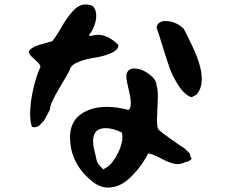

<svg xmlns="http://www.w3.org/2000/svg" viewBox="-20 -844 1040 866"><path d="M130 -630Q138 -637 174 -646.5Q210 -656 216 -659Q230 -674 256 -719.5Q282 -765 309 -794.5Q336 -824 366 -824Q382 -824 398 -817Q414 -802 414 -773Q414 -750 404 -725Q394 -700 382 -687Q382 -682 388 -682Q390 -682 401 -684.5Q412 -687 422 -687Q468 -687 514 -641Q514 -619 481 -604.5Q448 -590 410 -584.5Q372 -579 337 -566Q302 -553 296 -533Q296 -527 250 -450.5Q204 -374 206 -352Q206 -351 200 -340Q194 -329 192 -324.5Q190 -320 184 -309.5Q178 -299 173 -294Q168 -289 162 -282.5Q156 -276 149 -273Q142 -270 134 -270Q132 -270 124 -272Q116 -296 116 -330Q116 -382 130 -442.5Q144 -503 162 -541Q164 -553 137 -575.5Q110 -598 110 -609Q110 -620 130 -630ZM296 -225Q296 -293 343 -327.5Q390 -362 462 -362Q508 -362 560 -348Q570 -356 570 -379Q570 -401 560 -441.5Q550 -482 550 -497Q550 -535 586 -535Q618 -535 652 -510Q686 -485 686 -458Q692 -446 692 -405Q692 -389 690 -354.5Q688 -320 688 -305Q688 -267 696 -259Q704 -250 751 -216.5Q798 -183 812 -175L836 -152L840 -134Q844 -133 844 -129Q844 -125 835 -119.5Q826 -114 816 -113Q800 -104 780 -104Q754 -104 710 -127.5Q666 -151 648 -152Q620 -95 571 -46.5Q522 2 468 2Q430 2 396 -26Q296 -106 296 -225ZM400 -208Q400 -191 404 -172Q408 -158 411 -144Q414 -130 415 -124Q416 -118 420 -110Q424 -102 432 -94L446 -80L464 -91Q488 -107 510 -149.5Q532 -192 532 -225Q532 -237 530 -246Q490 -266 456 -266Q400 -266 400 -208ZM686 -720Q692 -749 726 -749Q772 -749 808 -715Q812 -709 825 -682.5Q838 -656 847 -637Q856 -618 867 -590.5Q878 -563 884 -537Q890 -511 890 -488Q890 -444 866 -417L844 -405Q812 -417 786 -457Q760 -497 746 -535.5Q732 -574 713 -636.5Q694 -699 686 -720Z"/></svg>

Font: NaniFont Regular
Style: Regular
Weight: 400
Designer: Nanigashitei
Version: Version 1.036